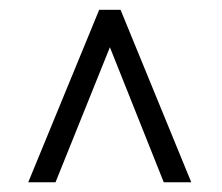

<svg xmlns="http://www.w3.org/2000/svg" viewBox="-20 -731 457 395"><path d="M316.9 -356 206.1 -633.8 94.2 -356H38.1L184.1 -710.9H228L373.5 -356Z"/></svg>

Font: Vazirmatn RD ExtraLight
Style: Regular
Weight: 200
Designer: Saber Rastikerdar
Foundry: Saber Rastikerdar
Version: Version 32.102